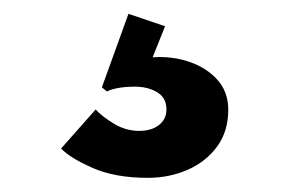

<svg xmlns="http://www.w3.org/2000/svg" viewBox="-20 -41 422 278"><path d="M194 216.5Q146.5 216.5 113.8 202Q81 187.5 68.5 174L118.5 117.5Q127.5 127.5 144.8 138Q162 148.5 181.5 148.5Q199.5 148.5 210.2 140Q221 131.5 221 117.5Q221 100.5 207.5 92.5Q194 84.5 175.5 84.5Q160 84.5 149.2 86.8Q138.5 89 135 91.5L127.5 85.5L166 -21L219 -3L201 42Q229 40 254 48.5Q279 57 294.8 74.5Q310.5 92 310.5 118Q310.5 149 294.5 171Q278.5 193 251.8 204.8Q225 216.5 194 216.5Z"/></svg>

Font: League Spartan Thin
Style: Bold
Weight: 700
Version: Version 2.002